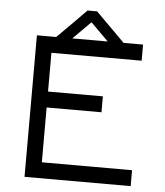

<svg xmlns="http://www.w3.org/2000/svg" viewBox="-55 -852 773 901"><g transform="rotate(5 331.0 -401.5)"><path d="M169.2 -75H594.2V0H94.2V-666.7H185Q268.3 -749.2 320.8 -803.3H365.8L502.5 -666.7H594.2V-590.8H169.2V-408.3H427.5V-333.3H169.2ZM427.5 -666.7 344.2 -750 260.8 -666.7Z"/></g></svg>

Font: 0xA000-Squarish
Style: Squareish
Weight: 400
Version: Version 0.1